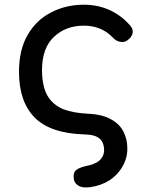

<svg xmlns="http://www.w3.org/2000/svg" viewBox="-20 -571 651 824"><path d="M366.2 232.4Q356.4 233.4 348.6 233.4Q325.2 233.4 313.5 223.6Q295.9 211.9 295.9 186.5Q295.9 164.1 311.5 155.3Q327.1 146.5 348.6 141.6Q387.7 134.8 407.2 117.2Q426.8 99.6 426.8 72.3Q426.8 43 409.2 25.4Q390.6 6.8 341.8 5.9Q194.3 1 127.9 -67.4Q61.5 -135.7 61.5 -262.7Q61.5 -357.4 98.6 -420.9Q135.7 -485.4 199.2 -517.6Q262.7 -550.8 339.8 -550.8Q399.4 -550.8 449.2 -528.3Q500 -505.9 539.1 -460.9Q549.8 -448.2 549.8 -435.5Q549.8 -431.6 548.8 -427.7Q544.9 -411.1 527.3 -398.4Q512.7 -387.7 496.1 -391.6Q478.5 -394.5 464.8 -409.2Q416 -460.9 339.8 -460.9Q262.7 -460.9 211.9 -413.1Q160.2 -365.2 160.2 -268.6Q161.1 -200.2 183.6 -160.2Q207 -121.1 251 -102.5Q294.9 -85.9 357.4 -83Q419.9 -80.1 457 -58.6Q494.1 -38.1 509.8 -5.9Q526.4 26.4 526.4 64.5Q527.3 105.5 506.8 141.6Q487.3 177.7 451.2 202.1Q415 225.6 366.2 232.4Z"/></svg>

Font: Abed
Style: Bold
Weight: 700
Designer: Johan Aakerlund
Version: Version 3.105